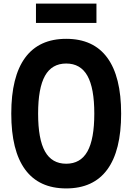

<svg xmlns="http://www.w3.org/2000/svg" viewBox="-20 -1035 740 1073"><path d="M350 18Q198 18 120.5 -87.5Q43 -193 43 -400Q43 -607 120.5 -712.5Q198 -818 350 -818Q502 -818 579.5 -712.5Q657 -607 657 -400Q657 -193 579.5 -87.5Q502 18 350 18ZM350 -120Q430 -120 468.5 -188.5Q507 -257 507 -400Q507 -543 468.5 -611.5Q430 -680 350 -680Q270 -680 231.5 -611.5Q193 -543 193 -400Q193 -257 231.5 -188.5Q270 -120 350 -120ZM181 -907V-1015H519V-907Z"/></svg>

Font: Martian Mono SemiBold
Style: Regular
Weight: 600
Monospace: yes
Designer: Roman Shamin
Foundry: Evil Martians
Version: Version 1.000; ttfautohint (v1.8.4.7-5d5b)